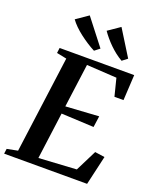

<svg xmlns="http://www.w3.org/2000/svg" viewBox="-188 -1103 985 1206"><g transform="rotate(20 305.0 -500.0)"><path d="M-10 0 -5.5 -33.5 66 -47.5 152.5 -694.5 86 -708 90.5 -743H589L579.5 -572.5H519L489.5 -689.5L288.5 -701.5L249.5 -410.5L471 -424.5L460.5 -349.5L243 -360L201.5 -48L453 -63L524 -205L589.5 -195.5L544.5 0ZM518 -827 483.5 -800.5Q460 -814 438.2 -831Q416.5 -848 397 -867.2Q377.5 -886.5 360.8 -906.5Q344 -926.5 331 -945.5L410.5 -1000ZM333 -827 299 -800.5Q274.5 -813 248.5 -829.8Q222.5 -846.5 197.5 -865.8Q172.5 -885 152 -905.2Q131.5 -925.5 118 -944.5L198.5 -1000Z"/></g></svg>

Font: Merriweather 72pt SemiBold
Style: Italic
Weight: 600
Italic angle: -7.8°
Version: Version 2.101